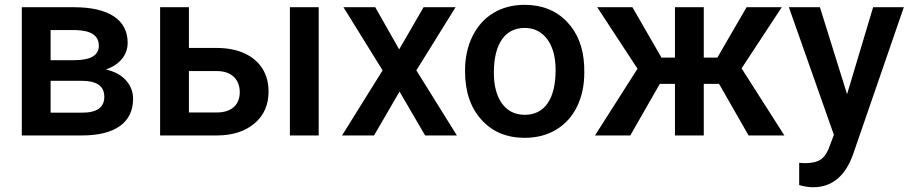

<svg xmlns="http://www.w3.org/2000/svg" viewBox="-20 -558 3751 791"><path d="M317.4 0C453.6 0 528.3 -52.7 528.3 -150.9C528.3 -180.7 518.1 -206.1 498 -228C478 -250 450.7 -264.2 416 -271.5C475.1 -292.5 505.9 -333 505.9 -381.8C505.9 -476.1 428.7 -528.3 284.2 -528.3H69.8V0ZM188.5 -434.1H291.5C355.5 -432.6 387.2 -411.1 387.2 -369.6C387.2 -330.1 353.5 -310.1 286.1 -310.1H188.5ZM316.9 -225.1C378.9 -225.1 409.7 -203.1 409.7 -159.2C409.7 -115.7 379.4 -93.8 318.4 -93.8H188.5V-225.1Z M758.3 -528.3H639.6V0H875.5C939.5 -0.5 990.2 -17.1 1028.8 -49.8C1067.4 -82.5 1086.4 -126.5 1086.4 -180.7C1086.4 -216.3 1078.1 -248 1061.5 -274.9C1027.8 -329.1 960.9 -360.4 874.5 -360.4H758.3ZM1293 -528.3H1174.3V0H1293ZM876.5 -265.1C932.6 -264.6 967.8 -231.4 967.8 -178.2C967.8 -125 932.1 -94.7 874 -94.7H758.3V-265.1Z M1525.9 -528.3H1395L1556.2 -268.1L1389.2 0H1521L1626 -180.7L1731.4 0H1862.3L1695.3 -268.1L1856.9 -528.3H1725.1L1624.5 -354.5Z M1896 -263.2C1896 -180.7 1918.5 -114.3 1963.4 -64.9C2007.8 -15.1 2067.4 9.8 2142.1 9.8C2190.9 9.8 2233.9 -1.5 2271.5 -23.9C2308.6 -46.4 2337.4 -78.1 2357.4 -119.1C2377.4 -160.2 2387.2 -206.5 2387.2 -258.8L2386.7 -286.6C2383.3 -362.3 2359.4 -423.3 2314.9 -469.2C2270.5 -515.1 2212.4 -538.1 2141.1 -538.1C2092.8 -538.1 2050.3 -526.9 2013.2 -504.9C1976.1 -482.4 1947.3 -450.7 1926.8 -409.2C1906.2 -367.7 1896 -320.8 1896 -269ZM2014.6 -258.8C2014.6 -381.3 2063.5 -442.9 2141.1 -442.9C2180.7 -442.9 2211.9 -427.2 2234.9 -396C2257.8 -364.7 2269 -322.3 2269 -269C2269 -148.4 2222.2 -85 2142.1 -85C2102.1 -85 2070.8 -100.6 2048.3 -131.3C2025.9 -162.1 2014.6 -204.6 2014.6 -258.8Z M3064 0H3211.4L3035.2 -276.4L3200.7 -528.3H3055.7L2935.5 -320.8H2879.4V-528.3H2760.7V-320.8H2705.1L2585.4 -528.3H2440.4L2606.4 -274.9L2431.2 0H2576.7L2698.2 -212.4H2760.7V0H2879.4V-212.4H2942.4Z M3357.9 -528.3H3230L3415.5 -2.4L3398.4 43C3389.6 68.8 3377.9 86.9 3362.8 98.1C3347.7 108.9 3324.7 114.3 3294.9 114.3L3272.5 112.8V204.6C3293.5 210.4 3312.5 213.4 3329.6 213.4C3406.7 213.4 3461.4 168.9 3493.7 80.1L3703.6 -528.3H3577.1L3469.7 -169.9Z"/></svg>

Font: Roboto Medium
Style: Regular
Weight: 500
Designer: Google
Version: Version 2.137; 2017